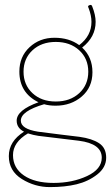

<svg xmlns="http://www.w3.org/2000/svg" viewBox="-20 -533 453 783"><path d="M78 4Q48 -11 48 -41Q48 -84 137 -116Q59 -154 59 -241Q59 -302 100.5 -340.5Q142 -379 202 -379Q262 -379 303 -349Q353 -387 353 -444Q353 -470 341 -501Q337 -508 342 -510.5Q347 -513 349 -513Q354 -513 356 -507Q370 -472 370 -444Q370 -382 315 -339Q357 -300 357 -238.5Q357 -177 313.5 -139.5Q270 -102 207 -102Q180 -102 160 -108Q65 -80 65 -41Q65 -7 135 4Q170 9 229.5 16Q289 23 304 25Q355 32 384 51Q413 70 413 110Q413 150 376.5 178.5Q340 207 292.5 218.5Q245 230 183.5 230Q122 230 69 197Q16 164 16 103.5Q16 43 78 4ZM94 11Q33 47 33 99.5Q33 152 77.5 182.5Q122 213 198.5 213Q275 213 335 185Q395 157 395 110Q395 53 302 41Q157 24 136.5 21Q116 18 94 11ZM340 -240.5Q340 -294 303 -328Q266 -362 207.5 -362Q149 -362 112.5 -328Q76 -294 76 -240.5Q76 -187 112.5 -153Q149 -119 207.5 -119Q266 -119 303 -153Q340 -187 340 -240.5Z"/></svg>

Font: Flamenco Light
Style: Regular
Weight: 300
Designer: Luciano Vergara
Foundry: Luciano Vergara
Version: Version 1.003